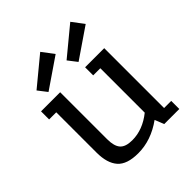

<svg xmlns="http://www.w3.org/2000/svg" viewBox="-223 -977 1143 1143"><g transform="rotate(-45 348.0 -406.0)"><path d="M112 -572H52V-504H112V-165Q112 -76 151.5 -31Q191 14 285 14Q394 14 494 -58L517 0H644V-68H584V-572H423V-504H483V-130Q403 -66 315 -66Q259 -66 236 -92Q213 -118 213 -176V-572ZM418 -622 608 -752 552 -826 374 -679ZM165 -622 355 -752 299 -826 121 -679Z"/></g></svg>

Font: Glegoo
Style: Bold
Weight: 700
Version: Version 2.0.1; ttfautohint (v0.9) -r 48 -G 60